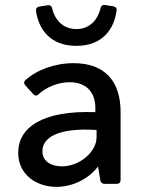

<svg xmlns="http://www.w3.org/2000/svg" viewBox="-20 -726 562 758"><path d="M281.2 -544.9C385.7 -544.9 431.6 -612.3 440.4 -686.5C441.4 -694.3 436.5 -699.2 426.8 -701.2L395.5 -706.1C385.7 -708 378.9 -703.1 377 -693.4C366.2 -649.4 335.9 -611.3 281.2 -611.3C226.6 -611.3 196.3 -649.4 185.5 -693.4C183.6 -703.1 176.8 -707 167 -705.1L135.7 -700.2C126 -698.2 121.1 -693.4 122.1 -683.6C131.8 -610.4 178.7 -544.9 281.2 -544.9ZM270.5 -476.6C196.3 -476.6 124 -450.2 79.1 -408.2C73.2 -402.3 74.2 -394.5 81.1 -387.7L111.3 -354.5C118.2 -346.7 126 -346.7 132.8 -354.5C163.1 -381.8 209 -401.4 254.9 -401.4C325.2 -401.4 358.4 -356.4 356.4 -294.9V-283.2C147.5 -291 51.8 -222.7 51.8 -123C51.8 -37.1 123 11.7 203.1 11.7C265.6 11.7 328.1 -18.6 366.2 -67.4H367.2L376 -14.6C377 -5.9 383.8 0 392.6 0H440.4C450.2 0 456.1 -5.9 456.1 -15.6V-283.2C456.1 -407.2 392.6 -476.6 270.5 -476.6ZM224.6 -69.3C187.5 -69.3 147.5 -85 147.5 -128.9C147.5 -181.6 206.1 -222.7 361.3 -212.9V-184.6C361.3 -126 293.9 -69.3 224.6 -69.3Z"/></svg>

Font: Ed Sans Neue Medium
Style: Regular
Weight: 500
Designer: Stephen Hutchings
Version: Version 1.004;PS 001.004;hotconv 1.0.88;makeotf.lib2.5.64775